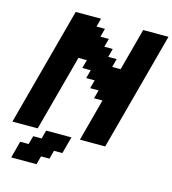

<svg xmlns="http://www.w3.org/2000/svg" viewBox="-154 -1000 1231 1374"><g transform="rotate(15 461.0 -312.5)"><path d="M58.1 250H245.6L262.2 187.5H324.7L341.3 125H403.8Q409.2 104 420.4 62.5Q431.6 21 437.5 0H250L233.4 62.5H170.9L153.8 125H91.3Q85.9 145.5 74.7 187.3Q63.5 229 58.1 250ZM500 0H687.5Q726.6 -146 804.7 -437.5Q882.8 -729 921.9 -875H734.4L650.9 -562.5H588.4L605 -625H542.5L559.1 -687.5H496.6L513.7 -750H451.2L467.8 -812.5H405.3L421.9 -875H234.4Q195.3 -729 117.2 -437.5Q39.1 -146 0 0H187.5L338.4 -562.5H400.9L383.8 -500H446.3L429.7 -437.5H492.2L475.6 -375H538.1L521 -312.5H583.5Z"/></g></svg>

Font: Faithful 32x
Style: SemiboldOblique
Weight: 400
Foundry: Faithful Resource Pack
Version: Version 1.0; January 27, 2023